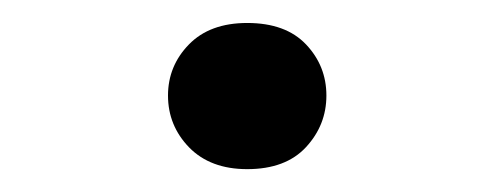

<svg xmlns="http://www.w3.org/2000/svg" viewBox="-20 -669 432 168"><path d="M127 -585.4Q127 -611.3 145.3 -630.1Q163.6 -648.9 196.3 -648.9Q230 -648.9 247.8 -630.1Q265.6 -611.3 265.6 -585.4Q265.6 -559.6 247.8 -540.3Q230 -521 196.3 -521Q164.1 -521 145.5 -540Q127 -559.1 127 -585.4Z"/></svg>

Font: Khula Bold
Style: Regular
Weight: 700
Designer: Erin McLaughlin, Steve Matteson
Version: Version 1.000;PS 1.0;hotconv 1.0.72;makeotf.lib2.5.5900